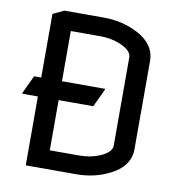

<svg xmlns="http://www.w3.org/2000/svg" viewBox="-82 -814 843 890"><g transform="rotate(10 339.5 -368.5)"><path d="M97.7 0V-324.2H24.4V-329.1L64 -413.1H97.7V-712.9L149.4 -737.3H334.5Q408.2 -737.3 470.2 -711.4Q581.1 -665.5 581.1 -576.2V-161.1Q581.1 -71.8 470.2 -25.9Q408.2 0 334.5 0ZM195.3 -87.9H334.5Q383.3 -87.9 424.3 -104Q483.4 -127.4 483.4 -161.1V-576.2Q483.4 -609.9 424.3 -633.3Q383.8 -649.4 334.5 -649.4H195.3V-413.1H397.9V-408.2L358.4 -324.2H195.3Z"/></g></svg>

Font: Nova Flat
Style: Book
Weight: 400
Version: Version 2.000